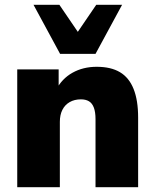

<svg xmlns="http://www.w3.org/2000/svg" viewBox="-20 -782 646 802"><path d="M52 0V-492H225V-406H214Q238 -453 282.5 -478Q327 -503 384 -503Q443 -503 481 -480.5Q519 -458 538 -410.5Q557 -363 557 -291V0H379V-284Q379 -314 372 -332.5Q365 -351 351.5 -359Q338 -367 318 -367Q291 -367 271 -355.5Q251 -344 240.5 -323Q230 -302 230 -273V0ZM231 -557 120 -762H228L305 -649L382 -762H490L379 -557Z"/></svg>

Font: Nunito Sans 12pt ExtraLight 12pt Black
Style: Regular
Weight: 900
Version: Version 3.101;gftools[0.9.27]